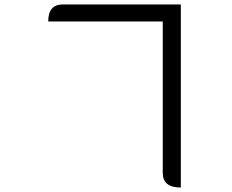

<svg xmlns="http://www.w3.org/2000/svg" viewBox="-20 -790 1040 860"><path d="M196 -694Q196 -770 261 -770H790V50Q709 50 709 -15V-694H196Z"/></svg>

Font: Swei Toothpaste CJK TC
Style: Regular
Weight: 400
Version: Version 1.0